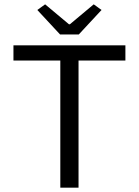

<svg xmlns="http://www.w3.org/2000/svg" viewBox="-20 -865 640 885"><path d="M258 0H342V-586H558V-656H42V-586H258ZM257 -706H343L448 -819L412 -845L302 -753H298L188 -845L152 -819Z"/></svg>

Font: Hasklig
Style: Regular
Weight: 400
Monospace: yes
Designer: Paul D. Hunt, Teo Tuominen
Foundry: Adobe Systems Incorporated
Version: Version 2.030;PS 1.0;hotconv 16.6.51;makeotf.lib2.5.65220